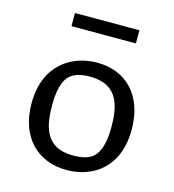

<svg xmlns="http://www.w3.org/2000/svg" viewBox="-110 -820 839 924"><g transform="rotate(15 310.0 -358.0)"><path d="M305.5 12C433.5 12 558.5 -66 558.5 -257C558.5 -428.5 458 -525.5 316.5 -525.5C190 -525.5 60 -448 60 -255.5C60 -85 161.5 12 305.5 12ZM317.5 -63.5C174.5 -63.5 158 -173 158 -274.5C158 -376.5 186 -414 208.5 -429C230.5 -444.5 259.5 -451.5 300.5 -451.5C444 -451.5 461 -341.5 461 -241C461 -138.5 431.5 -100.5 410 -85.5C388.5 -71 358.5 -63.5 317.5 -63.5ZM470.5 -728.5H149.5V-663H470.5Z"/></g></svg>

Font: Monaspace Argon
Style: Regular
Weight: 400
Designer: Riley Cran & the Lettermatic Team
Foundry: Lettermatic
Version: Version 1.200 (Monaspace Argon)